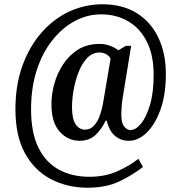

<svg xmlns="http://www.w3.org/2000/svg" viewBox="-20 -734 836 896"><path d="M388 142Q295 142 218.5 102.5Q142 63 97 -18Q52 -99 52 -224Q52 -337 84.5 -427Q117 -517 173.5 -581.5Q230 -646 303 -680Q376 -714 458 -714Q551 -714 617 -673.5Q683 -633 718.5 -559.5Q754 -486 754 -388Q754 -293 729 -223Q704 -153 664.5 -115Q625 -77 582 -77Q544 -77 517 -99.5Q490 -122 478 -171H473Q455 -132 426 -104.5Q397 -77 351 -77Q297 -77 258.5 -119.5Q220 -162 220 -248Q220 -294 233.5 -343Q247 -392 275 -434.5Q303 -477 345 -503Q387 -529 445 -529Q472 -529 496 -519.5Q520 -510 532 -499L567 -520H592L552 -274Q549 -255 547.5 -234Q546 -213 546 -200Q546 -159 560 -143Q574 -127 589 -127Q613 -127 638 -157Q663 -187 680 -244.5Q697 -302 697 -385Q697 -476 665.5 -539Q634 -602 578.5 -634.5Q523 -667 452 -667Q388 -667 329.5 -636Q271 -605 224.5 -546.5Q178 -488 151.5 -406.5Q125 -325 125 -224Q125 -114 159.5 -44.5Q194 25 255.5 58Q317 91 397 91Q471 91 528.5 65Q586 39 626 7L647 45Q599 83 537 112.5Q475 142 388 142ZM377 -129Q401 -129 418 -147Q435 -165 445 -192.5Q455 -220 460 -247L496 -460Q490 -473 475.5 -481Q461 -489 445 -489Q411 -489 386.5 -463Q362 -437 346.5 -397Q331 -357 323.5 -313.5Q316 -270 316 -234Q316 -179 333 -154Q350 -129 377 -129Z"/></svg>

Font: Noto Serif Khmer Condensed SemiBold
Style: Regular
Weight: 600
Width: 3
Designer: Danh Hong and the Monotype Design Team
Foundry: Monotype Imaging Inc.
Version: Version 2.004; ttfautohint (v1.8.4.7-5d5b)